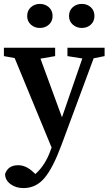

<svg xmlns="http://www.w3.org/2000/svg" viewBox="-24 -722 564 982"><path d="M394 -579Q368 -579 348.5 -596Q329 -613 329 -640Q329 -668 348 -685Q367 -702 394 -702Q422 -702 440.5 -685Q459 -668 459 -640Q459 -613 440.5 -596Q422 -579 394 -579ZM115 -640Q115 -668 134 -685Q153 -702 180 -702Q207 -702 226 -685Q245 -668 245 -640Q245 -613 226 -596Q207 -579 180 -579Q153 -579 134 -596Q115 -613 115 -640ZM511 -478V-435L455 -424L291 18Q247 137 203.5 188.5Q160 240 96 240Q57 240 29.5 219.5Q2 199 2 168Q17 123 69 123Q110 123 148 160L157 168Q209 122 236 43L240 33L51 -425L-4 -435V-478H258V-435L183 -422L293 -122L397 -423L321 -435V-478Z"/></svg>

Font: TypoPRO Source Serif Pro
Style: Regular
Weight: 600
Designer: Frank Grießhammer
Foundry: Adobe Systems Incorporated
Version: Version 1.017;PS 1.0;hotconv 1.0.79;makeotf.lib2.5.61930